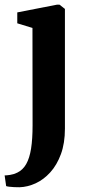

<svg xmlns="http://www.w3.org/2000/svg" viewBox="-46 -565 379 828"><path d="M38 242.5Q26.5 242.5 14.5 242Q2.5 241.5 -6.8 240.2Q-16 239 -19.5 237.5L-26 191.5Q-17.5 191.5 -2.2 189.2Q13 187 28.5 179.5Q52.5 168 67 142.5Q81.5 117 88 75.8Q94.5 34.5 94.5 -24.5L94 -444.5L28.5 -464.5V-511.5L200.5 -545H210.5L234 -526.5V-10Q234 52.5 216.8 99.5Q199.5 146.5 171 178Q142.5 209.5 107.8 225.5Q73 241.5 38 242.5Z"/></svg>

Font: Merriweather 72pt
Style: Bold
Weight: 700
Version: Version 2.100